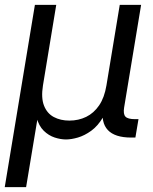

<svg xmlns="http://www.w3.org/2000/svg" viewBox="-21 -566 628 790"><path d="M-1.5 204.1 122.6 -545.9H210.4L155.8 -214.8Q147.5 -163.1 160.2 -131.1Q172.9 -99.1 200.4 -84.5Q228 -69.8 264.2 -69.8Q302.2 -69.8 333.7 -85.2Q365.2 -100.6 387 -132.6Q408.7 -164.6 417 -214.8L471.7 -545.9H559.6L489.7 -123.5Q485.4 -96.7 495.1 -86.2Q504.9 -75.7 534.7 -75.7H548.8L536.1 0H518.6Q451.7 0 422.6 -31Q393.6 -62 403.8 -122.6L412.1 -171.9H432.1Q423.3 -117.7 402.3 -82.5Q381.3 -47.4 354.2 -27.8Q327.1 -8.3 299.8 -0.2Q272.5 7.8 250.5 7.8Q228.5 7.8 203.9 -0.2Q179.2 -8.3 158.9 -28.1Q138.7 -47.9 129.4 -82.8Q120.1 -117.7 128.9 -171.9H148.9L86.4 204.1Z"/></svg>

Font: Adwaita Sans
Style: Italic
Weight: 400
Italic angle: -9.39999°
Designer: Rasmus Andersson
Foundry: rsms
Version: Version 4.001;git-9221beed3